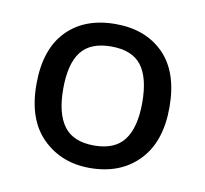

<svg xmlns="http://www.w3.org/2000/svg" viewBox="-50 -775 475 445"><g transform="rotate(10 188.0 -552.5)"><path d="M345 -553Q345 -472 302 -427.5Q259 -383 187 -383Q120 -383 76 -426.5Q32 -470 32 -553Q32 -635 74 -678.5Q116 -722 189 -722Q260 -722 302.5 -679Q345 -636 345 -553ZM95 -553Q95 -495 117 -465.5Q139 -436 188 -436Q237 -436 259 -465.5Q281 -495 281 -553Q281 -612 259 -640.5Q237 -669 188 -669Q139 -669 117 -640.5Q95 -612 95 -553Z"/></g></svg>

Font: Noto Sans Pau Cin Hau
Style: Regular
Weight: 400
Designer: Monotype Design Team
Foundry: Monotype Imaging Inc.
Version: Version 2.002; ttfautohint (v1.8.4.7-5d5b)